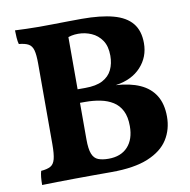

<svg xmlns="http://www.w3.org/2000/svg" viewBox="-77 -755 825 834"><g transform="rotate(-10 335.0 -338.0)"><path d="M42.9 -679Q62.4 -678 92.7 -677Q123 -676 149 -676Q174.6 -676 208.2 -676.5Q241.9 -677 276.3 -677.5Q310.8 -678 336.9 -678Q421 -678 475.8 -663.1Q530.6 -648.3 557.7 -615.2Q584.9 -582.1 584.9 -527.3Q584.9 -466.4 544.8 -422.8Q504.8 -379.1 432.6 -368.6Q495 -365 538.7 -345.4Q582.4 -325.8 605.2 -288.7Q628.1 -251.7 628.1 -195.4Q628.1 -139.3 600.2 -95.1Q572.3 -50.9 510.9 -25.5Q449.6 0 348.4 0Q312 0 270.6 0Q229.3 0 188 0.5Q146.7 1 109.3 1.5Q71.9 2 42.4 3Q42.4 -15.2 43.9 -31.2Q45.5 -47.1 49 -58.3Q76 -60.3 90.7 -68.5Q105.5 -76.8 111.2 -98.9Q116.9 -120.9 116.9 -163.6V-518.7Q116.9 -558.5 111.4 -578.5Q105.9 -598.6 91.2 -606.9Q76.5 -615.2 48.9 -617.7Q45.4 -629.4 44.2 -647.1Q42.9 -664.9 42.9 -679ZM266.3 -639.4V-158.9Q266.3 -116.3 274.8 -94.8Q283.3 -73.2 301.5 -66.2Q319.6 -59.2 346.7 -59.2Q401.4 -59.2 431.7 -92Q462 -124.8 462 -183Q462 -224.3 448.5 -250.9Q435 -277.5 411.1 -292.5Q387.2 -307.5 356.2 -313.7Q325.2 -320 290.3 -320H239.6V-379.7H299.9Q348.2 -379.7 376.9 -394.8Q405.7 -410 418.7 -437.1Q431.7 -464.3 431.7 -498.9Q431.7 -540.9 414 -566.8Q396.2 -592.7 368.5 -604.7Q340.8 -616.8 310.4 -616.8Q294.3 -616.8 281.2 -614Q268.2 -611.2 252.3 -604.6Z"/></g></svg>

Font: Vollkorn
Style: Regular
Weight: 400
Designer: Friedrich Althausen
Foundry: Friedrich Althausen
Version: Version 5.001